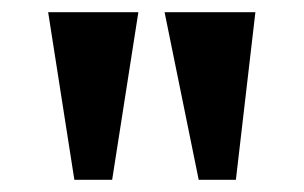

<svg xmlns="http://www.w3.org/2000/svg" viewBox="-20 -734 498 315"><path d="M59 -714H207L164 -439H102ZM250 -714H399L367 -439H306Z"/></svg>

Font: Noto Serif CondExtraBold
Style: Regular
Weight: 800
Width: 3
Designer: Monotype Design Team
Foundry: Monotype Imaging Inc.
Version: Version 1.001